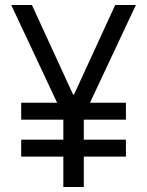

<svg xmlns="http://www.w3.org/2000/svg" viewBox="-20 -750 590 770"><path d="M65 -122V-190H485V-122ZM65 -270V-338H485V-270ZM234 0V-285L25 -730H108L273 -371H277L442 -730H525L316 -285V0Z"/></svg>

Font: M PLUS Code Latin SemiExpanded
Style: Regular
Weight: 400
Width: 6
Designer: Coji Morishita
Foundry: UNDERFOREST DESIGN
Version: Version 1.002; ttfautohint (v1.8.3)